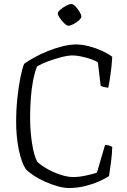

<svg xmlns="http://www.w3.org/2000/svg" viewBox="-20 -943 639 963"><path d="M325 0Q300 0 268.5 -9Q237 -18 205.5 -32Q174 -46 148.5 -63Q123 -80 109 -95Q87 -129 74 -193.5Q61 -258 61 -331Q61 -393 67 -450Q73 -507 82 -552.5Q91 -598 101 -623Q120 -637 150.5 -654Q181 -671 218 -686Q255 -701 292.5 -710.5Q330 -720 361 -720Q392 -720 426.5 -711Q461 -702 492.5 -687.5Q524 -673 543 -658Q540 -609 534 -567.5Q528 -526 523 -503Q507 -505 498 -507.5Q489 -510 485 -512L471 -630Q458 -639 434.5 -647Q411 -655 386 -660Q361 -665 344 -665Q322 -665 288 -656.5Q254 -648 221 -635.5Q188 -623 166 -610Q154 -581 146 -539.5Q138 -498 134.5 -450Q131 -402 131 -355Q131 -287 140.5 -225.5Q150 -164 166 -133Q181 -117 212.5 -98.5Q244 -80 281 -67.5Q318 -55 347 -55Q376 -55 411 -62.5Q446 -70 466 -77L507 -216Q518 -216 528 -212.5Q538 -209 543 -206Q542 -172 537.5 -135.5Q533 -99 527 -60Q508 -47 476 -33Q444 -19 405.5 -9.5Q367 0 325 0ZM323 -814Q315 -814 302.5 -826Q290 -838 280 -852.5Q270 -867 270 -876Q270 -884 283 -895Q296 -906 312.5 -914.5Q329 -923 338 -923Q347 -923 358.5 -911Q370 -899 379 -884Q388 -869 388 -860Q388 -852 376 -841Q364 -830 348.5 -822Q333 -814 323 -814Z"/></svg>

Font: Texturina Thin
Style: Regular
Weight: 100
Designer: Guillermo Torres Carreño
Foundry: Omnibus-Type
Version: Version 1.002; ttfautohint (v1.8.3)